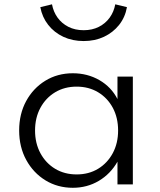

<svg xmlns="http://www.w3.org/2000/svg" viewBox="-20 -876 758 912"><path d="M326 16Q254 16 196.2 -19.2Q138.5 -54.5 104.8 -116Q71 -177.5 71 -256.5Q71 -334.5 104.2 -395.8Q137.5 -457 195.2 -492.5Q253 -528 326 -528Q395.5 -528 452 -495.5Q508.5 -463 538 -405.5V-512H611V0H538V-108Q505 -50 449.5 -17Q394 16 326 16ZM344 -47.5Q401.5 -47.5 445.8 -74.2Q490 -101 515.5 -148.2Q541 -195.5 541 -256Q541 -317 515.8 -364Q490.5 -411 446 -437.8Q401.5 -464.5 344 -464.5Q286.5 -464.5 242 -437.8Q197.5 -411 172 -364Q146.5 -317 146.5 -256Q146.5 -195.5 172 -148.2Q197.5 -101 242 -74.2Q286.5 -47.5 344 -47.5ZM377.5 -681Q324 -681 280.8 -701.2Q237.5 -721.5 209 -757.8Q180.5 -794 171.5 -842L227 -855.5Q233.5 -820 253.5 -792.2Q273.5 -764.5 305 -748.5Q336.5 -732.5 377.5 -732.5Q418 -732.5 449.5 -748.5Q481 -764.5 501 -792.2Q521 -820 527.5 -855.5L583 -842Q574.5 -794 545.8 -757.8Q517 -721.5 473.8 -701.2Q430.5 -681 377.5 -681Z"/></svg>

Font: Spartan Thin
Style: Regular
Weight: 400
Version: Version 1.004